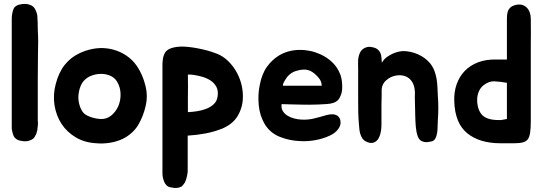

<svg xmlns="http://www.w3.org/2000/svg" viewBox="-20 -639 2773 981"><path d="M173 6Q172 11 171.5 15.5Q171 20 171 25L165 46Q163 50 162 51L159 57Q154 68 141 75Q117 87 90 81Q73 79 63 71Q53 64 49 54Q45 44 43 34Q40 24 40 16V-544Q40 -551 40.5 -556.5Q41 -562 42 -567Q43 -574 44.5 -579Q46 -584 48 -590Q51 -600 59 -606Q71 -615 82 -616Q89 -618 95 -618.5Q101 -619 109 -619Q123 -619 141 -611Q155 -603 161 -589Q171 -569 171 -552Q172 -542 172.5 -522Q173 -502 173 -492V-488Q175 -456 175 -426.5Q175 -397 174 -362Q174 -328 173.5 -296.5Q173 -265 173 -234V-24Q173 -20 173.5 -16.5Q174 -13 174 -9Q174 1 173 6Z M384 -366Q417 -382 453 -389Q489 -396 524.5 -392Q560 -388 593.5 -373Q627 -358 655 -331Q678 -308 695 -275.5Q712 -243 720 -212Q737 -157 725 -101Q713 -45 684 3Q670 25 649.5 42.5Q629 60 606 71Q576 85 541 90.5Q506 96 473 93Q413 90 367.5 63Q322 36 294.5 -6Q267 -48 258.5 -101.5Q250 -155 265 -211Q281 -271 311.5 -308.5Q342 -346 384 -366ZM414 -232Q399 -218 391 -197Q383 -176 381 -153.5Q379 -131 384.5 -108.5Q390 -86 402 -68Q412 -53 438 -43Q464 -33 492 -31Q524 -29 548 -48.5Q572 -68 584.5 -97Q597 -126 596 -160Q595 -194 578 -222Q566 -242 544.5 -251.5Q523 -261 499.5 -261.5Q476 -262 453 -254.5Q430 -247 414 -232Z M1090 -364Q1119 -352 1143 -329.5Q1167 -307 1184.5 -278Q1202 -249 1211.5 -215.5Q1221 -182 1221 -148Q1222 -97 1197.5 -52Q1173 -7 1118 17Q1076 34 1031.5 42.5Q987 51 939 54V237Q939 243 937.5 248Q936 253 936 258Q934 268 931.5 276Q929 284 925 293Q921 299 917 304Q913 309 908 314Q884 326 858 319Q842 318 832 309Q823 300 819 290Q815 280 812 267Q811 262 810.5 257.5Q810 253 810 248V-309Q810 -315 810.5 -321.5Q811 -328 812 -335Q813 -347 818 -359Q827 -384 855 -393Q883 -402 918 -401Q942 -400 967.5 -396Q993 -392 1016.5 -386.5Q1040 -381 1059 -375Q1078 -369 1090 -364ZM1092 -148Q1096 -176 1085.5 -195.5Q1075 -215 1056 -227.5Q1037 -240 1012.5 -247Q988 -254 964 -257Q961 -258 954.5 -258Q948 -258 940 -258Q940 -226 940.5 -196.5Q941 -167 940 -133V-66Q963 -67 988.5 -71Q1014 -75 1036 -84Q1058 -93 1073.5 -108Q1089 -123 1092 -148Z M1648 -51Q1660 -54 1672.5 -55Q1685 -56 1695.5 -52Q1706 -48 1713 -38.5Q1720 -29 1720 -12Q1720 0 1714 11Q1708 22 1699 31Q1690 40 1679 46.5Q1668 53 1658 57Q1629 70 1591.5 77Q1554 84 1514 82Q1460 80 1410.5 60.5Q1361 41 1333 -4Q1307 -48 1302 -102Q1297 -156 1307 -204Q1318 -262 1344.5 -298.5Q1371 -335 1408 -357Q1453 -383 1509 -384Q1565 -385 1616 -362Q1650 -347 1677 -321.5Q1704 -296 1718 -260Q1722 -251 1724.5 -238Q1727 -225 1728 -210.5Q1729 -196 1728 -182Q1727 -168 1723 -157Q1717 -139 1708 -129Q1699 -119 1685 -114Q1671 -109 1651.5 -107.5Q1632 -106 1605 -105Q1581 -104 1560 -104Q1539 -104 1517 -104.5Q1495 -105 1471.5 -105.5Q1448 -106 1419 -107Q1416 -87 1424.5 -72.5Q1433 -58 1448 -48.5Q1463 -39 1482 -34Q1501 -29 1519 -28Q1553 -26 1584 -33.5Q1615 -41 1648 -51ZM1605 -245Q1586 -267 1565 -277Q1549 -284 1531.5 -283.5Q1514 -283 1498 -278Q1469 -271 1449 -248Q1447 -246 1442 -238.5Q1437 -231 1432.5 -223Q1428 -215 1426 -208Q1424 -201 1428 -201H1624Q1623 -215 1619 -224.5Q1615 -234 1605 -245Z M1810 -271Q1810 -294 1809.5 -320Q1809 -346 1818 -367Q1826 -386 1844.5 -394.5Q1863 -403 1881 -398Q1899 -395 1909 -387Q1919 -379 1923.5 -368.5Q1928 -358 1929 -344.5Q1930 -331 1931 -318Q1941 -336 1956 -347Q1971 -358 1987 -365Q2003 -372 2017.5 -375Q2032 -378 2040 -378Q2078 -378 2115.5 -361.5Q2153 -345 2178 -315Q2192 -297 2199.5 -277.5Q2207 -258 2210.5 -237Q2214 -216 2215 -194.5Q2216 -173 2217 -151Q2222 -87 2217 -24Q2216 -11 2216 6Q2216 23 2213.5 39.5Q2211 56 2204.5 68.5Q2198 81 2183 84Q2162 89 2148.5 86.5Q2135 84 2127 77Q2119 70 2115 59Q2111 48 2108 34Q2106 23 2104.5 8.5Q2103 -6 2102.5 -21Q2102 -36 2101.5 -50.5Q2101 -65 2101 -77Q2101 -96 2100 -119Q2099 -142 2100 -162Q2100 -209 2075.5 -233.5Q2051 -258 2009 -254Q1977 -250 1953 -228.5Q1929 -207 1930 -173Q1930 -160 1930 -149Q1930 -138 1929.5 -127Q1929 -116 1929 -103Q1929 -90 1929 -74Q1929 -41 1929 -4.5Q1929 32 1920 55Q1912 79 1893 88Q1874 97 1848 83Q1837 77 1830.5 66.5Q1824 56 1820.5 44Q1817 32 1816 19.5Q1815 7 1814 -4Q1811 -37 1810.5 -65.5Q1810 -94 1810 -127Z M2612 -613Q2631 -618 2645.5 -614.5Q2660 -611 2670.5 -601Q2681 -591 2686.5 -576Q2692 -561 2692 -543Q2693 -493 2692.5 -465Q2692 -437 2692 -416V-109Q2692 -55 2692 -19Q2692 17 2688.5 39.5Q2685 62 2676.5 73Q2668 84 2651 88.5Q2634 93 2606.5 93Q2579 93 2538 93Q2430 93 2367.5 42Q2305 -9 2301 -120Q2299 -168 2313 -208Q2327 -248 2354.5 -276.5Q2382 -305 2422.5 -320.5Q2463 -336 2515 -335H2570V-514Q2570 -530 2570 -545.5Q2570 -561 2573 -574.5Q2576 -588 2585 -598Q2594 -608 2612 -613ZM2438 -58Q2459 -29 2514 -26Q2525 -25 2535 -25.5Q2545 -26 2553 -28Q2562 -29 2570 -31V-216Q2535 -222 2506.5 -223.5Q2478 -225 2450 -203Q2435 -191 2427 -172.5Q2419 -154 2418 -133.5Q2417 -113 2422 -93Q2427 -73 2438 -58Z"/></svg>

Font: BM JUA 
Style: Regular
Weight: 400
Designer: BONGJIN KIM, JAEHYUN KEUM, JUHEE TAE
Foundry: WOOWA BROTHERS Corporation.
Version: Version 1.000